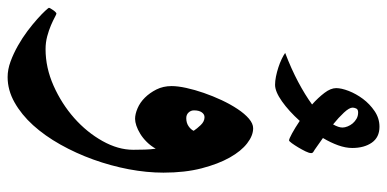

<svg xmlns="http://www.w3.org/2000/svg" viewBox="-328 -448 1026 509"><g transform="rotate(90 185.5 -193.0)"><path d="M388.2 -112.8Q388.2 -68.4 379.2 -20.8Q370.1 26.9 353.5 73Q336.9 119.1 313.7 160.4Q290.5 201.7 262.5 232.7Q234.4 263.7 201.9 282Q169.4 300.3 134.8 300.3Q114.7 300.3 93.5 292.5Q72.3 284.7 51.5 272.9Q30.8 261.2 12.7 247.6Q-5.4 233.9 -19 221.7Q-32.7 209.5 -40.8 200.7Q-48.8 191.9 -48.8 190.9Q-48.8 189.5 -46.9 186.3Q-44.9 183.1 -42.5 179.4Q-40 175.8 -37.4 173.3Q-34.7 170.9 -33.7 170.9Q-31.7 170.9 -23.7 175.3Q-15.6 179.7 -2.7 185.3Q10.3 190.9 26.6 195.3Q43 199.7 61 199.7Q109.9 199.7 157.7 178.5Q205.6 157.2 243.4 123.8Q281.2 90.3 304.4 48.8Q327.6 7.3 327.6 -32.7Q327.6 -48.8 327.1 -63.5Q326.7 -78.1 324.7 -92.3Q316.9 -78.6 306.6 -68.4Q296.4 -58.1 285.2 -51.3Q273.9 -44.4 263.7 -41Q253.4 -37.6 245.6 -37.6Q232.9 -37.6 217.5 -44.2Q202.1 -50.8 189.5 -63.5Q176.8 -76.2 167.7 -94.2Q158.7 -112.3 158.7 -134.3Q158.7 -150.9 163.6 -173.3Q168.5 -195.8 176.8 -219.7Q185.1 -243.7 196 -267.1Q207 -290.5 219.5 -309.3Q231.9 -328.1 245.1 -339.4Q258.3 -350.6 270.5 -350.6Q290 -350.6 310.5 -334.7Q331.1 -318.8 348.1 -288.6Q365.2 -258.3 376.7 -214.1Q388.2 -169.9 388.2 -112.8ZM277.3 -192.9Q271.5 -201.7 262 -211.7Q252.4 -221.7 241.2 -221.7Q233.4 -221.7 228.3 -214.4Q223.1 -207 223.1 -193.8Q223.1 -185.5 228.8 -179.4Q234.4 -173.3 243.7 -173.3Q256.3 -173.3 265.1 -179.4Q273.9 -185.5 277.3 -192.9ZM266.6 -685.5Q294.4 -685.5 308.6 -665.3Q322.8 -645 322.8 -613.3Q322.8 -595.7 315.7 -575.9Q308.6 -556.2 296.4 -535.6Q309.1 -526.9 318.8 -519.8Q328.6 -512.7 333 -510.3Q336.4 -508.3 336.4 -504.4Q336.4 -499 331.8 -489.5Q327.1 -480 321.3 -470.2Q315.4 -460.4 310.1 -453.1Q304.7 -445.8 302.7 -445.8Q298.8 -445.8 284.4 -453.6Q270 -461.4 251 -474.1Q225.1 -445.3 199.2 -427Q173.3 -408.7 155.3 -408.7Q145.5 -408.7 133.3 -411.1Q121.1 -413.6 109.1 -417.5Q97.2 -421.4 86.9 -426.3Q76.7 -431.2 70.8 -435.5Q113.3 -451.7 147.7 -470Q182.1 -488.3 207.5 -506.8Q189.5 -522.9 176.8 -539.6Q164.1 -556.2 164.1 -570.8Q164.1 -584.5 171.6 -604Q179.2 -623.5 192.6 -641.6Q206.1 -659.7 225.1 -672.6Q244.1 -685.5 266.6 -685.5ZM215.8 -614.3Q215.8 -605.5 229 -591.3Q242.2 -577.1 260.3 -562.5Q268.6 -577.1 268.6 -587.4Q268.6 -593.8 265.6 -601.1Q262.7 -608.4 257.6 -614.5Q252.4 -620.6 245.1 -624.8Q237.8 -628.9 228.5 -628.9Q220.2 -628.9 218 -623.5Q215.8 -618.2 215.8 -614.3Z"/></g></svg>

Font: Accordance
Style: Bold
Weight: 700
Version: Version 1.2 (build January 31, 2020) Miklal Software Solutio